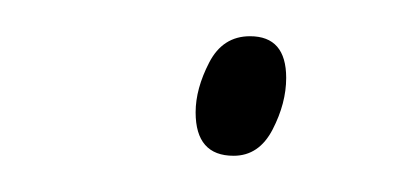

<svg xmlns="http://www.w3.org/2000/svg" viewBox="-20 -385 231 106"><path d="M109 -299Q123 -299 130.5 -313.5Q138 -328 138 -342Q138 -365 118 -365Q103 -365 95.5 -350.5Q88 -336 88 -323Q88 -299 109 -299Z"/></svg>

Font: Noto Sans UI SemiCondensed Thin
Style: Italic
Weight: 250
Width: 4
Italic angle: -12°
Designer: Monotype Design Team
Foundry: Monotype Imaging Inc.
Version: Version 1.901